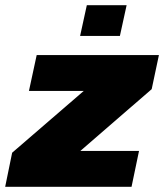

<svg xmlns="http://www.w3.org/2000/svg" viewBox="-34 -723 635 743"><path d="M-14 0 13 -132 290 -371H78L108 -510H581L553 -378L277 -139H504L475 0ZM276 -584 302 -703H456L430 -584Z"/></svg>

Font: Saira SemiExpanded ExtraBold
Style: Italic
Weight: 800
Width: 6
Italic angle: -12°
Designer: Hector Gatti with collaboration of the Omnibus-Type team
Foundry: Omnibus-Type
Version: Version 1.101